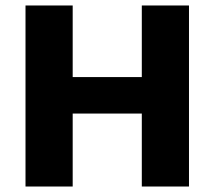

<svg xmlns="http://www.w3.org/2000/svg" viewBox="-20 -680 782 700"><path d="M245 -660H73V0H245V-266H497V0H669V-660H497V-399H245Z"/></svg>

Font: Work Sans
Style: Bold
Weight: 700
Designer: Wei Huang
Foundry: Wei Huang
Version: Version 2.012